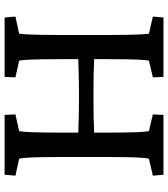

<svg xmlns="http://www.w3.org/2000/svg" viewBox="32 -762 730 834"><g transform="rotate(90 397.0 -345.0)"><path d="M479 0H739L743 -47L670 -63C665 -73 662 -127 662 -237V-452C662 -564 665 -618 670 -627L743 -644L739 -690H479L477 -644L549 -627C553 -618 556 -565 556 -452V-389C523 -387 470 -386 398 -386C324 -386 270 -387 237 -389V-452C237 -565 240 -618 244 -627L316 -644L314 -690H56L52 -644L126 -627C129 -618 132 -557 132 -452V-237C132 -135 129 -74 126 -63L52 -47L56 0H314L316 -47L244 -63C240 -73 237 -127 237 -237V-320C272 -321 321 -323 398 -323C474 -323 521 -321 556 -320V-237C556 -127 553 -73 549 -63L477 -47Z"/></g></svg>

Font: TPK Tissa Web Medium
Style: Regular
Weight: 500
Designer: Jacques Le Bailly, Suppakit Chalermlarp | Katatrad Co.,Ltd.
Foundry: Jacques Le Bailly, Cadson Demak Co.,Ltd.
Version: Version 5.000;Glyphs 3.1.2 (3151)